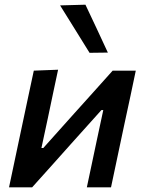

<svg xmlns="http://www.w3.org/2000/svg" viewBox="-20 -798 617 818"><path d="M18.5 0Q30 -55 40.8 -105.5Q51.5 -156 64.5 -217.5L75 -267Q90 -336.5 101 -389.5Q112 -442.5 124 -497L227.5 -501Q216.5 -450.5 206.5 -402.5Q196.5 -354.5 183.5 -293L156.5 -167.5H164.5L296.5 -315Q336 -359 377.5 -405Q419 -451 460 -497H558.5Q547 -442 536 -390Q525 -338 509.5 -267L499 -217.5Q486 -156 475.2 -105Q464.5 -54 453 0H350Q361 -52 371 -99Q381 -146 393 -203L420 -329H412L284 -186.5Q243 -140.5 201 -93.5Q159 -46.5 117 0ZM361.5 -573Q331 -622.5 299.5 -673Q268 -723.5 236 -775L344 -778Q368 -727 392 -676.2Q416 -625.5 439.5 -574Z"/></svg>

Font: Commissioner Medium
Style: Italic
Weight: 500
Italic angle: -12°
Designer: Kostas Bartsokas
Foundry: Kostas Bartsokas
Version: Version 1.000; ttfautohint (v1.8.3)